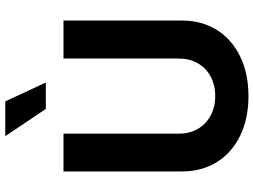

<svg xmlns="http://www.w3.org/2000/svg" viewBox="-139 -834 982 744"><g transform="rotate(-90 352.0 -462.0)"><path d="M644.5 -707V-248Q644.5 -171.4 607.9 -112.8Q571.3 -54.2 504.9 -22.2Q438.5 9.8 351.6 9.8Q264.6 9.8 198.5 -22.2Q132.3 -54.2 95.9 -112.8Q59.6 -171.4 59.6 -248V-707H206.1V-259.8Q206.1 -219.2 224.1 -187.3Q242.2 -155.3 275.4 -137.2Q308.6 -119.1 351.6 -119.1Q395 -119.1 428.2 -137.2Q461.4 -155.3 479.2 -187.3Q497.1 -219.2 497.1 -259.8V-707ZM196.3 -932.6H331.1L404.3 -775.4H301.8Z"/></g></svg>

Font: Pretendard GOV
Style: Bold
Weight: 700
Designer: Base glyphs from Inter by Rasmus Andersson; Hangeul glyphs from Noto Sans CJK(Source Han Sans) by Jang Soo-young and Kan
Foundry: Kil Hyung-jin
Version: Version 1.309